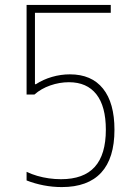

<svg xmlns="http://www.w3.org/2000/svg" viewBox="-20 -750 540 780"><path d="M231 10Q194 10 157.5 3Q121 -4 88 -17V-52Q109 -42 131.5 -35.5Q154 -29 178.5 -25.5Q203 -22 228 -22Q320 -22 365 -72Q410 -122 410 -223Q410 -318 371.5 -367Q333 -416 260 -416Q222 -416 184.5 -403Q147 -390 120 -366H88V-730H430V-698H122V-408H126Q155 -427 191 -437.5Q227 -448 264 -448Q352 -448 398.5 -390Q445 -332 445 -223Q445 -107 391 -48.5Q337 10 231 10Z"/></svg>

Font: M PLUS Code Latin ExtraLight
Style: Regular
Weight: 250
Designer: Coji Morishita
Foundry: UNDERFOREST DESIGN
Version: Version 1.002; ttfautohint (v1.8.3)